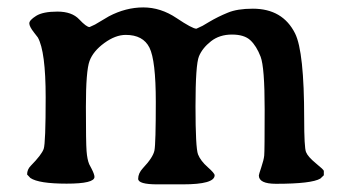

<svg xmlns="http://www.w3.org/2000/svg" viewBox="-20 -495 926 515"><path d="M317.4 -401.4Q289.6 -401.4 259.8 -379.6Q230 -357.9 220.2 -331.5Q210.4 -305.2 210.4 -208.7Q210.4 -112.3 212.2 -89.8Q213.9 -67.4 219.2 -54.7L225.6 -42.5Q233.4 -27.3 233.4 -20.5Q233.4 -2.4 158.7 -2.4Q84 -2.4 61.5 -17.6L52.7 -26.9Q52.7 -40.5 62.5 -50.3Q91.8 -80.1 97.2 -95.7Q102.5 -111.3 102.5 -234.1Q102.5 -356.9 81.5 -394.5L71.3 -407.7Q58.6 -423.8 58.6 -432.4Q58.6 -440.9 76.9 -452.4Q95.2 -463.9 134 -463.9Q172.9 -463.9 192.4 -443.1Q211.9 -422.4 220.2 -422.4L234.9 -429.2L272 -451.2Q317.4 -475.1 364.3 -475.1Q411.1 -475.1 453.6 -446.5Q496.1 -418 506.8 -418L523.4 -425.8L541.5 -436.5Q564.5 -450.2 590.8 -460.9Q616.2 -471.7 658.2 -471.7Q738.3 -471.7 771.5 -405.3Q795.9 -356.4 795.9 -176.8Q795.9 -99.6 800.8 -87.2Q805.7 -74.7 827.1 -57.1Q848.6 -39.6 848.6 -36.6V-24.9L839.4 -16.1Q815.9 -2 720.2 -2Q674.3 -2 674.3 -24.4Q674.3 -26.9 680.9 -46.4Q687.5 -65.9 688.7 -77.9Q689.9 -89.8 689.9 -202.1Q689.9 -314.5 679 -343Q668 -371.6 651.6 -387Q635.3 -402.3 602.1 -402.3Q568.8 -402.3 545.9 -384.3Q522.9 -366.2 513.7 -344Q504.4 -321.8 504.4 -210Q504.4 -98.1 511.2 -80.8Q518.1 -63.5 536.9 -46.9Q555.7 -30.3 555.7 -24.9Q555.7 -0.5 470.2 -0.5H401.9Q350.6 -0.5 350.6 -15.4Q350.6 -30.3 363.3 -43.9Q390.6 -72.8 394.3 -91.6Q397.9 -110.4 397.9 -221.7Q397.9 -333 380.9 -367.2Q363.8 -401.4 317.4 -401.4Z"/></svg>

Font: Averia Serif Libre
Style: Regular
Weight: 400
Version: Version 1.002